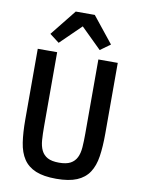

<svg xmlns="http://www.w3.org/2000/svg" viewBox="-102 -1012 803 1092"><g transform="rotate(10 300.0 -466.0)"><path d="M355 -944 475 -794 417 -752 299 -868 180 -752 125 -794 245 -944ZM181 -698V-269Q181 -226 183.5 -191Q186 -156 198 -131.5Q210 -107 234 -94Q258 -81 300 -81Q342 -81 366 -94Q390 -107 402 -131.5Q414 -156 416.5 -191Q419 -226 419 -269V-698H531V-289Q531 -214 522.5 -157.5Q514 -101 489 -63.5Q464 -26 418.5 -7Q373 12 300 12Q227 12 181.5 -7Q136 -26 111 -63.5Q86 -101 77.5 -157.5Q69 -214 69 -289V-698Z"/></g></svg>

Font: IBM Plex Mono Medium
Style: Regular
Weight: 500
Monospace: yes
Designer: Mike Abbink, Paul van der Laan, Pieter van Rosmalen
Foundry: Bold Monday
Version: Version 2.3